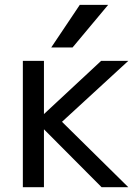

<svg xmlns="http://www.w3.org/2000/svg" viewBox="-20 -778 583 800"><path d="M430.7 -757.8 282.2 -580.1H193.4L312.5 -757.8ZM163.1 -302.7 401.4 -524.4H514.6L238.3 -270.5L514.6 2H403.3L163.1 -239.3V2H75.2V-524.4H163.1Z"/></svg>

Font: Nasu
Style: Regular
Weight: 400
Designer: Ryoko NISHIZUKA (kana &amp; ideographs); Paul D. Hunt (Latin, Greek &amp; Cyrillic); Wenlong ZHANG (bopomofo); Sandoll C
Version: Version 2014.1215